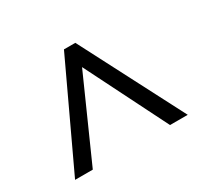

<svg xmlns="http://www.w3.org/2000/svg" viewBox="-102 -859 776 732"><g transform="rotate(-30 286.0 -493.0)"><path d="M38 -267 250 -719H300L534 -267H456L276 -626L116 -267Z"/></g></svg>

Font: Noto Sans Multani
Style: Regular
Weight: 400
Designer: Monotype Design Team
Foundry: Monotype Imaging Inc.
Version: Version 2.002; ttfautohint (v1.8.4.7-5d5b)